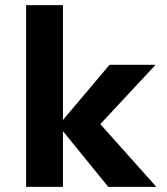

<svg xmlns="http://www.w3.org/2000/svg" viewBox="-20 -730 654 750"><path d="M226 -710V0H82V-710ZM218 -252 408 -477H586V-475L341 -212ZM198 -252H218L337 -284L589 -2V0H403Z"/></svg>

Font: Intel One Mono Light
Style: Regular
Weight: 300
Monospace: yes
Designer: Fred Shallcrass
Foundry: Frere-Jones Type LLC
Version: Version 1.004